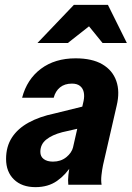

<svg xmlns="http://www.w3.org/2000/svg" viewBox="-20 -760 542 790"><path d="M261 0Q259 -19 261.5 -40.5Q264 -62 269 -90H266L324 -345Q328 -365 324.5 -381Q321 -397 309 -406.5Q297 -416 276 -416Q246 -416 227 -400.5Q208 -385 201 -358H71Q91 -434 148.5 -477Q206 -520 291 -520Q359 -520 401 -495.5Q443 -471 458.5 -427Q474 -383 460 -325L404 -81Q400 -62 397.5 -39.5Q395 -17 398 0ZM126 10Q70 10 37.5 -21.5Q5 -53 5 -106Q5 -157 29 -194Q53 -231 97.5 -255.5Q142 -280 204 -293L350 -329L328 -237L236 -216Q194 -205 170 -185.5Q146 -166 146 -135Q146 -116 160 -105.5Q174 -95 198 -95Q230 -95 252.5 -113Q275 -131 281 -155L276 -82Q251 -41 214.5 -15.5Q178 10 126 10ZM134 -583 284 -740H424L502 -583H402L303 -705H414L259 -583Z"/></svg>

Font: Instrument Sans SemiCondensed
Style: Bold Italic
Weight: 700
Width: 4
Italic angle: -13°
Designer: Rodrigo Fuenzalida
Foundry: fragTYPE
Version: Version 1.000;gftools[0.9.28]